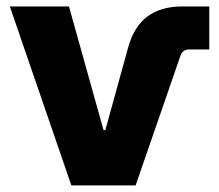

<svg xmlns="http://www.w3.org/2000/svg" viewBox="-20 -562 664 582"><path d="M196.3 0 9.8 -542.5H189L293.9 -167.5H299.3L367.7 -415.5Q384.8 -480 425.8 -511.2Q466.8 -542.5 532.7 -542.5H614.3V-412.1H553.2Q534.2 -412.1 527.3 -394L391.1 0Z"/></svg>

Font: Inter 16pt ExtraBold
Style: Regular
Weight: 800
Version: Version 4.001;git-66647c0bb